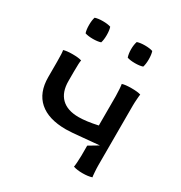

<svg xmlns="http://www.w3.org/2000/svg" viewBox="-143 -685 745 790"><g transform="rotate(30 230.0 -290.0)"><path d="M319.8 -498Q297.9 -498 283.2 -502.9Q277.8 -519 277.8 -540Q277.8 -561 283.2 -577.1Q297.9 -582 319.8 -582Q342.3 -582 356.9 -577.1Q361.8 -562.5 361.8 -540Q361.8 -517.6 356.9 -502.9Q342.3 -498 319.8 -498ZM83 -502.9Q78.1 -517.6 78.1 -540Q78.1 -562.5 83 -577.1Q97.7 -582 120.1 -582Q142.6 -582 157.2 -577.1Q162.1 -562.5 162.1 -540Q162.1 -517.6 157.2 -502.9Q142.6 -498 120.1 -498Q97.7 -498 83 -502.9ZM40 -270V-341.8Q40 -388.2 37.1 -397Q51.8 -401.9 80.1 -401.9Q108.4 -401.9 123 -397Q120.1 -388.2 120.1 -341.8V-297.9Q120.1 -245.1 148.2 -217.5Q176.3 -189.9 230 -189.9Q266.6 -189.9 319.8 -201.7V-341.8Q319.8 -355.5 318.4 -375Q316.9 -394.5 315.9 -397Q330.6 -401.9 359.9 -401.9Q389.2 -401.9 403.8 -397Q402.8 -394.5 401.4 -375Q399.9 -355.5 399.9 -341.8V-58.1Q399.9 -44.4 401.4 -25.4Q402.8 -6.3 403.8 -3.9Q386.2 2 359.9 2Q333.5 2 315.9 -3.9Q316.9 -6.3 318.4 -25.4Q319.8 -44.4 319.8 -58.1V-106L364.7 -132.8Q342.8 -131.3 287.4 -125.7Q231.9 -120.1 210 -120.1Q127 -120.1 83.5 -158.4Q40 -196.8 40 -270Z"/></g></svg>

Font: Nikodecs
Style: Medium
Weight: 500
Version: Version 0.29